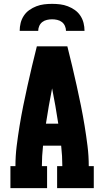

<svg xmlns="http://www.w3.org/2000/svg" viewBox="-20 -975 540 995"><path d="M34 0V-114H60Q60 -167 66.5 -219Q73 -271 81.5 -323Q90 -375 100.5 -427Q111 -479 122.5 -530.5Q134 -582 146 -633Q158 -684 171 -735H329Q342 -684 354 -633Q366 -582 377.5 -530.5Q389 -479 399.5 -427Q410 -375 418.5 -323Q427 -271 433.5 -219Q440 -167 440 -114H466V0H276V-114H303Q303 -140 301.5 -166.5Q300 -193 297 -220H203Q200 -193 198.5 -166.5Q197 -140 197 -114H224V0ZM282 -334Q275 -380 267 -426Q259 -472 250 -517Q241 -472 233 -426Q225 -380 218 -334ZM82 -815Q82 -836 87 -856Q92 -876 103.5 -893.5Q115 -911 132 -923Q149 -935 168.5 -942.5Q188 -950 208.5 -952.5Q229 -955 250 -955Q271 -955 291.5 -952.5Q312 -950 331.5 -942.5Q351 -935 368 -923Q385 -911 396.5 -893.5Q408 -876 413 -856Q418 -836 418 -815H322Q322 -828 316.5 -840.5Q311 -853 300.5 -861Q290 -869 276.5 -872Q263 -875 250 -875Q237 -875 223.5 -872Q210 -869 199.5 -861Q189 -853 183.5 -840.5Q178 -828 178 -815Z"/></svg>

Font: Iosevka Curly Slab Heavy
Style: Regular
Weight: 900
Monospace: yes
Designer: Belleve Invis
Foundry: Belleve Invis
Version: Version 22.1.2; ttfautohint (v1.8.4)